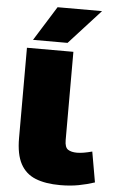

<svg xmlns="http://www.w3.org/2000/svg" viewBox="-64 -1023 637 1075"><g transform="rotate(5 254.5 -485.5)"><path d="M325 -740V-244Q325 -203 343.5 -191Q362 -179 394 -179Q411 -179 432 -182.5Q453 -186 479 -193L509 -22Q467 -8 420 1Q373 10 316 10Q233 10 177 -12.5Q121 -35 92.5 -88Q64 -141 64 -232V-740ZM94 -787 215 -981H465L288 -787Z"/></g></svg>

Font: Georama ExtraExtended ExtraBold
Style: Regular
Weight: 800
Width: 8
Designer: Jean-Baptiste Levee
Foundry: Production Type
Version: Version 1.000